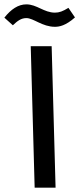

<svg xmlns="http://www.w3.org/2000/svg" viewBox="-74 -861 364 881"><path d="M178 -738C198 -738 227 -743 270 -781L240 -825C214 -809 198 -803 178 -803C128 -803 95 -841 47 -841C10 -841 -23 -819 -54 -780L-15 -745C6 -765 23 -778 47 -778C80 -778 120 -738 178 -738ZM85 0H181L163 -649H67Z"/></svg>

Font: Noto Sans Arabic SemCond Med
Style: Regular
Weight: 500
Width: 4
Designer: Monotype Design Team, Nadine Chahine, Nizar Qandah and Khaled Hosny
Foundry: Monotype Imaging Inc.
Version: Version 2.012